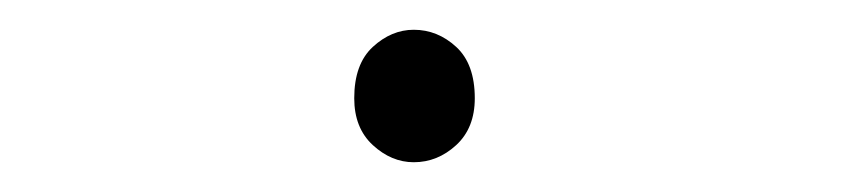

<svg xmlns="http://www.w3.org/2000/svg" viewBox="-20 -420 569 129"><path d="M258 -311Q243 -311 230.5 -322.5Q218 -334 218 -354Q218 -377 230.5 -388.5Q243 -400 258 -400Q274 -400 286.5 -388.5Q299 -377 299 -354Q299 -334 286.5 -322.5Q274 -311 258 -311Z"/></svg>

Font: SpoqaHanSans
Style: Thin
Weight: 250
Designer: [Spoqa Han Sans] Dong-huui Kim \uAE40 \uB3D9 \uD718   [Noto Sans] Ryoko NISHIZUKA \u897F \u585A \u6DBC \u5B50  (kana & i
Foundry: Spoqa (http://bi.spoqa.com)
Version: Version 1.004;PS 1.004;hotconv 1.0.82;makeotf.lib2.5.63406